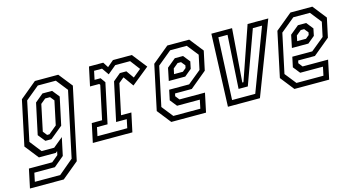

<svg xmlns="http://www.w3.org/2000/svg" viewBox="-107 -862 2559 1385"><g transform="rotate(-15 1172.0 -170.0)"><path d="M-27.5 200 2.5 59H176.5L225.5 18.5L231.5 -10L219.5 0H93L12 -103L83 -437L207.5 -540H382L463.5 -437L349.5 97L225 200ZM19 162.5H208.5L318.5 70L422 -416.5L354 -503H219.5L117.5 -419L55.5 -126L123.5 -39H217.5L290.5 -99L262 34.5L186 98H32.5ZM169 -103.5 126 -157 175.5 -388 237 -439H309L351.5 -385.5L307.5 -179.5L214.5 -103.5ZM192 -141.5H209.5L270 -191.5L307.5 -368.5L283 -399H246.5L209.5 -368.5L168 -172Z M495.5 0 525.5 -141H602.5L656 -391.5L650 -399H581.5L611.5 -540H718L743.5 -500L790.5 -540H931.5L1017.5 -430.5L886 -324.5L833 -398.5H829.5L792.5 -368L744 -140.5H821L791 0ZM540.5 -38.5H763L776.5 -102.5H697L758.5 -390L814.5 -436.5H863L903.5 -379.5L963 -428L908 -500.5H797L734.5 -448.5L698.5 -500.5H639L625.5 -436.5H670.5L696.5 -400L633 -102.5H554Z M1360 -540 1441 -437 1410.5 -294.5 1286 -191.5H1161L1156.5 -172L1180.5 -141.5H1371L1341 0H1081.5L1000.5 -103L1071.5 -437L1196.5 -540ZM1331.5 -501.5H1207.5L1102.5 -415L1040 -122.5L1107 -38H1308.5L1322 -102H1152L1111 -153.5L1127 -228.5H1276L1375 -309.5L1398 -417.5ZM1286.5 -437.5 1327 -386.5 1316 -333.5 1263.5 -290H1140.5L1160 -384L1225 -437.5ZM1261 -398.5H1235.5L1198.5 -368L1190 -328H1256L1281.5 -349L1285.5 -368Z M1504.5 0 1525.5 -540H1680L1650 -142H1658.5L1796 -540H1950.5L1743.5 0ZM1546 -39H1719L1893.5 -501.5H1825L1681 -104.5H1612L1636 -502H1567.5Z M2279.5 -540 2360.5 -437 2330 -294.5 2205.5 -191.5H2080.5L2076 -172L2100 -141.5H2290.5L2260.5 0H2001L1920 -103L1991 -437L2116 -540ZM2251 -501.5H2127L2022 -415L1959.5 -122.5L2026.5 -38H2228L2241.5 -102H2071.5L2030.5 -153.5L2046.5 -228.5H2195.5L2294.5 -309.5L2317.5 -417.5ZM2206 -437.5 2246.5 -386.5 2235.5 -333.5 2183 -290H2060L2079.5 -384L2144.5 -437.5ZM2180.5 -398.5H2155L2118 -368L2109.5 -328H2175.5L2201 -349L2205 -368Z"/></g></svg>

Font: Tourney Condensed Regular
Style: Italic
Weight: 400
Width: 3
Italic angle: -12°
Designer: Tyler Finck
Foundry: Etcetera Type Co
Version: Version 1.010; ttfautohint (v1.8.3)